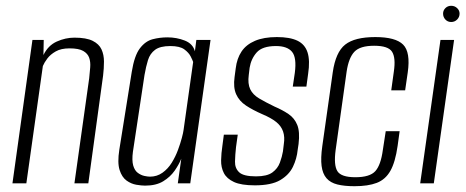

<svg xmlns="http://www.w3.org/2000/svg" viewBox="-20 -633 1610 663"><path d="M23 0 92 -495H131L130 -443Q146 -476 176 -489.5Q206 -503 237 -503Q278 -503 300 -492Q322 -481 330.5 -462.5Q339 -444 339 -420.5Q339 -397 336 -372L285 0H237L288 -363Q290 -382 291.5 -400.5Q293 -419 288 -433.5Q283 -448 267.5 -457Q252 -466 220 -466Q191 -466 172.5 -455.5Q154 -445 143.5 -431Q133 -417 128 -405L71 0Z M481 8Q469 8 451 5Q433 2 417 -9.5Q401 -21 393 -46Q385 -71 392 -116L435 -385Q444 -441 463 -466Q482 -491 507 -497.5Q532 -504 558 -504Q590 -504 618 -493Q646 -482 653 -456L658 -495H707L637 0H594L606 -85Q598 -65 583 -43.5Q568 -22 543.5 -7Q519 8 481 8ZM498 -23Q522 -23 541 -36.5Q560 -50 573 -71Q586 -92 594.5 -115Q603 -138 608 -157Q613 -176 614 -185L647 -419Q645 -425 638.5 -438Q632 -451 616.5 -462.5Q601 -474 568 -474Q533 -474 515.5 -461Q498 -448 491 -425.5Q484 -403 479 -374L439 -109Q435 -79 440 -61.5Q445 -44 456 -36Q467 -28 478.5 -25.5Q490 -23 498 -23Z M860 7Q813 7 788 -4.5Q763 -16 753 -35.5Q743 -55 743.5 -79.5Q744 -104 748 -130L753 -168H801L795 -125Q792 -98 791.5 -75Q791 -52 806 -38Q821 -24 864 -24Q902 -24 920.5 -37.5Q939 -51 946.5 -71.5Q954 -92 957 -110L960 -135Q964 -160 957.5 -179Q951 -198 933.5 -212Q916 -226 885 -239Q853 -253 829.5 -268.5Q806 -284 795.5 -307.5Q785 -331 790 -367L794 -397Q798 -431 814 -455Q830 -479 860.5 -492Q891 -505 936 -505Q981 -505 1007 -492.5Q1033 -480 1042 -452Q1051 -424 1044 -378L1038 -334H991L998 -381Q1005 -434 988.5 -454Q972 -474 933 -474Q886 -474 866.5 -452Q847 -430 842 -399L839 -374Q835 -344 844 -325Q853 -306 875 -293Q897 -280 928 -265Q956 -253 976.5 -239Q997 -225 1006.5 -201.5Q1016 -178 1011 -136L1008 -116Q1005 -85 991.5 -57Q978 -29 947.5 -11Q917 7 860 7Z M1204 10Q1169 10 1145 4Q1121 -2 1107.5 -17.5Q1094 -33 1090.5 -60Q1087 -87 1093 -129L1129 -383Q1139 -453 1172 -479Q1205 -505 1276 -505Q1346 -505 1372 -479Q1398 -453 1388 -383L1379 -321H1331L1340 -386Q1347 -433 1334 -454Q1321 -475 1272 -475Q1223 -475 1203.5 -454Q1184 -433 1177 -386L1139 -115Q1132 -63 1145 -42Q1158 -21 1207 -21Q1257 -21 1276 -42Q1295 -63 1302 -115L1312 -180H1360L1353 -129Q1345 -73 1328 -43Q1311 -13 1281 -1.5Q1251 10 1204 10Z M1431 0 1501 -495H1548L1478 0ZM1538 -557Q1526 -557 1518 -565.5Q1510 -574 1510 -586Q1510 -597 1518 -605Q1526 -613 1538 -613Q1550 -613 1558.5 -605Q1567 -597 1567 -586Q1567 -574 1558.5 -565.5Q1550 -557 1538 -557Z"/></svg>

Font: Alumni Sans Light
Style: Italic
Weight: 300
Italic angle: -8°
Version: Version 1.016